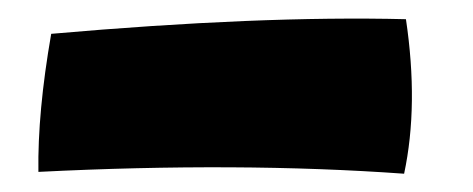

<svg xmlns="http://www.w3.org/2000/svg" viewBox="-20 -822 517 210"><path d="M36 -785Q264 -805 424 -801Q438 -707 422 -632Q241 -645 22 -634Q21 -699 36 -785Z"/></svg>

Font: KN Bobohei
Style: Bold
Weight: 700
Designer: Kingnam Type Foundry
Version: Version 1.710;March 18, 2023